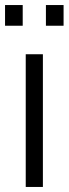

<svg xmlns="http://www.w3.org/2000/svg" viewBox="-37 -741 272 761"><path d="M65 0V-526H133V0ZM-17 -639V-721H53V-639ZM145 -639V-721H215V-639Z"/></svg>

Font: Archivo SemiCondensed Light
Style: Regular
Weight: 300
Width: 4
Designer: Hector Gatti
Foundry: Omnibus-Type
Version: Version 2.001